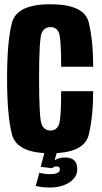

<svg xmlns="http://www.w3.org/2000/svg" viewBox="-20 -700 468 882"><path d="M212 4Q57 4 34.8 -82.8Q12.5 -169.5 12.5 -339.5Q12.5 -510 34.8 -595.2Q57 -680.5 211 -680.5Q367.5 -680.5 387.8 -596.5Q408 -512.5 408 -393.5H261Q261 -527.5 249.8 -551.5Q238.5 -575.5 212 -575.5Q184.5 -575.5 172 -549.8Q159.5 -524 159.5 -339.5Q159.5 -153 172 -126.8Q184.5 -100.5 212 -100.5Q238.5 -100.5 249.8 -125.5Q261 -150.5 261 -281H408Q408 -167 387.8 -81.5Q367.5 4 212 4ZM210 161.5Q195 161.5 176.8 159.8Q158.5 158 144 154L161 93.5Q169.5 96 182.5 98Q195.5 100 209.5 100Q255 100 255 77.5Q255 64.5 240 64.5Q228 64.5 219.5 72.5L167 66.5L184.5 0H241.5L230.5 36.5Q238.5 31 250.2 27.2Q262 23.5 278.5 23.5Q335 23.5 335 76.5Q335 103.5 317.2 122.5Q299.5 141.5 271.2 151.5Q243 161.5 210 161.5Z"/></svg>

Font: Anybody Condensed Regular
Style: Bold
Weight: 700
Width: 3
Designer: Tyler Finck
Foundry: Etcetera Type Company
Version: Version 1.010; ttfautohint (v1.8.3) -l 8 -r 50 -G 200 -x 14 